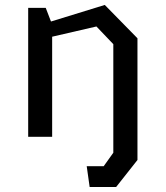

<svg xmlns="http://www.w3.org/2000/svg" viewBox="-20 -545 660 765"><path d="M527.7 92.5 442.8 200H337.2L325.5 117.2H393.2L431.5 63.5V-25H527.7ZM431.5 -369 364.2 -439.5 129.3 -385.2V-442.7L397.5 -525.3L527.7 -392.5V0H431.5ZM92.3 -513.7H162.2L187.8 -447.2V0H92.3Z"/></svg>

Font: Monaspace Krypton Var
Style: Regular
Weight: 400
Designer: Riley Cran and the Lettermatic Team
Version: Version 1.101 (Monaspace Krypton Var)